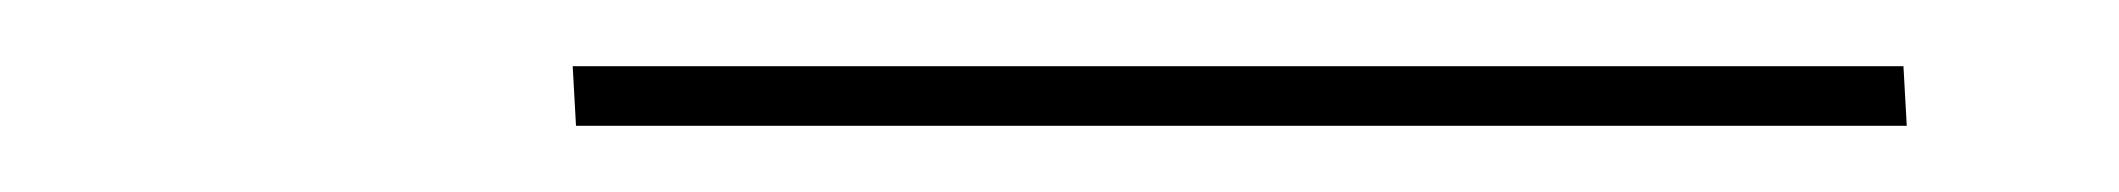

<svg xmlns="http://www.w3.org/2000/svg" viewBox="-20 -699 640 58"><path d="M154 -661 153 -679H555L556 -661Z"/></svg>

Font: Iosevka Aile Thin
Style: Italic
Weight: 100
Italic angle: -9°
Designer: Belleve Invis
Foundry: Belleve Invis
Version: Version 31.1.0; ttfautohint (v1.8.4)